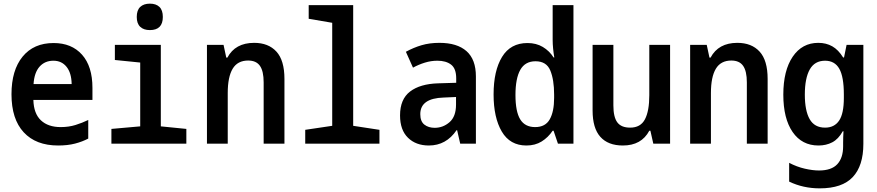

<svg xmlns="http://www.w3.org/2000/svg" viewBox="-20 -788 4810 1053"><path d="M299 10Q177 10 110 -62.5Q43 -135 43 -271Q43 -403 104 -477.5Q165 -552 274 -552Q373 -552 430 -488Q487 -424 487 -306V-240H163Q165 -165 204.5 -128Q244 -91 313 -91Q357 -91 394 -102.5Q431 -114 464 -130V-28Q432 -11 391.5 -0.5Q351 10 299 10ZM373 -327Q372 -388 345 -421.5Q318 -455 273 -455Q226 -455 197 -422.5Q168 -390 164 -327Z M802 -623Q768 -623 749 -641Q730 -659 730 -695Q730 -732 749 -750Q768 -768 802 -768Q836 -768 854.5 -750Q873 -732 873 -695Q873 -623 802 -623ZM591 0V-81L749 -95V-445L610 -459V-542H862V-95L1002 -81V0Z M1115 0V-542H1206L1221 -472H1227Q1270 -553 1374 -553Q1452 -553 1496 -505Q1540 -457 1540 -355V0H1426V-336Q1426 -398 1405.5 -427Q1385 -456 1341 -456Q1283 -456 1256 -411Q1229 -366 1229 -278V0Z M1654 0V-76L1802 -98V-663L1673 -685V-760H1917V-98L2061 -76V0Z M2332 10Q2261 10 2217.5 -32.5Q2174 -75 2174 -155Q2174 -244 2229 -286Q2284 -328 2383 -331L2482 -334V-358Q2482 -412 2454 -433.5Q2426 -455 2379 -455Q2344 -455 2310 -444.5Q2276 -434 2245 -417L2206 -504Q2248 -527 2292 -540Q2336 -553 2390 -553Q2487 -553 2538.5 -507.5Q2590 -462 2590 -369V0H2504L2487 -74H2484Q2427 10 2332 10ZM2364 -87Q2410 -87 2445.5 -118Q2481 -149 2481 -214V-256L2413 -253Q2285 -249 2285 -162Q2285 -122 2307.5 -104.5Q2330 -87 2364 -87Z M2867 10Q2777 10 2732 -66.5Q2687 -143 2687 -270Q2687 -400 2733.5 -476Q2780 -552 2873 -552Q2921 -552 2957 -530.5Q2993 -509 3016 -473H3020Q3016 -496 3013.5 -521.5Q3011 -547 3011 -569V-760H3125V0H3040L3016 -71H3011Q2986 -34 2950.5 -12Q2915 10 2867 10ZM2915 -91Q2971 -91 2995 -133.5Q3019 -176 3019 -251V-269Q3019 -351 2998 -401.5Q2977 -452 2917 -452Q2860 -452 2833.5 -405Q2807 -358 2807 -267Q2807 -176 2833 -133.5Q2859 -91 2915 -91Z M3396 10Q3315 10 3272.5 -37.5Q3230 -85 3230 -182V-542H3344V-210Q3344 -146 3365.5 -117Q3387 -88 3436 -88Q3493 -88 3517 -133.5Q3541 -179 3541 -266V-542H3655V0H3563L3547 -71H3541Q3498 10 3396 10Z M3765 0V-542H3856L3871 -472H3877Q3920 -553 4024 -553Q4102 -553 4146 -505Q4190 -457 4190 -355V0H4076V-336Q4076 -398 4055.5 -427Q4035 -456 3991 -456Q3933 -456 3906 -411Q3879 -366 3879 -278V0Z M4476 245Q4385 245 4308 208V105Q4350 127 4393.5 137Q4437 147 4472 147Q4540 147 4572 112.5Q4604 78 4604 15V-5Q4604 -19 4604.5 -36Q4605 -53 4606 -68H4602Q4578 -25 4544.5 -7.5Q4511 10 4469 10Q4378 10 4327 -64Q4276 -138 4276 -269Q4276 -401 4327.5 -477Q4379 -553 4468 -553Q4511 -553 4544.5 -534Q4578 -515 4604 -473H4609L4623 -542H4715V1Q4715 121 4657 183Q4599 245 4476 245ZM4505 -88Q4556 -88 4582 -126.5Q4608 -165 4608 -251V-270Q4608 -367 4583 -411Q4558 -455 4505 -455Q4448 -455 4421 -407Q4394 -359 4394 -269Q4394 -181 4420.5 -134.5Q4447 -88 4505 -88Z"/></svg>

Font: Noto Sans Mono Condensed SemiBold
Style: Regular
Weight: 600
Width: 3
Designer: Monotype Design Team
Foundry: Monotype Imaging Inc.
Version: Version 2.014